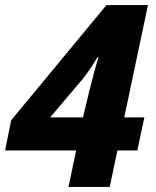

<svg xmlns="http://www.w3.org/2000/svg" viewBox="-29 -734 613 754"><path d="M240 0 270 -143H-9L15 -262L389 -714H552L459 -273H538L510 -143H432L402 0ZM168 -273H297L323 -382Q329 -403 335.5 -429.5Q342 -456 348.5 -478Q355 -500 358 -510H354Q344 -492 327.5 -467.5Q311 -443 295 -423Z"/></svg>

Font: Noto Sans ExtraBold
Style: Italic
Weight: 800
Italic angle: -12°
Designer: Monotype Design Team
Foundry: Monotype Imaging Inc.
Version: Version 2.013; ttfautohint (v1.8.4.7-5d5b)